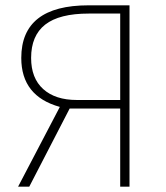

<svg xmlns="http://www.w3.org/2000/svg" viewBox="-20 -702 626 722"><path d="M432 -326V-651H314Q203 -651 150 -609.5Q97 -568 97 -484Q97 -408 142.5 -367Q188 -326 269 -326ZM467 -682V0H432V-294H242L90 0H48L205 -300Q60 -340 60 -484Q60 -682 313 -682Z"/></svg>

Font: FiraSans
Style: Regular
Weight: 200
Designer: Carrois Corporate & Edenspiekermann AG
Foundry: Carrois Corporate GbR & Edenspiekermann AG
Version: Version 3.106;PS 003.106;hotconv 1.0.70;makeotf.lib2.5.58329